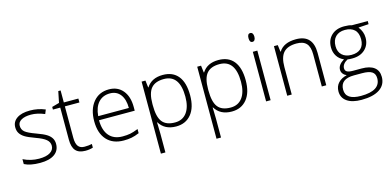

<svg xmlns="http://www.w3.org/2000/svg" viewBox="-83 -1235 4046 1985"><g transform="rotate(-15 1939.5 -242.5)"><path d="M41 -22.9V-75.2Q121.1 -35.2 210 -35.2Q288.6 -35.2 329.3 -61.3Q370.1 -87.4 370.1 -130.9Q370.1 -170.9 337.6 -198.2Q305.2 -225.6 231 -252Q151.4 -280.8 119.1 -301.5Q86.9 -322.3 70.6 -348.4Q54.2 -374.5 54.2 -412.1Q54.2 -471.7 104.2 -506.3Q154.3 -541 244.1 -541Q330.1 -541 407.2 -508.8L389.2 -464.8Q311 -497.1 244.1 -497.1Q179.2 -497.1 141.1 -475.6Q103 -454.1 103 -416Q103 -374.5 132.6 -349.6Q162.1 -324.7 248 -293.9Q319.8 -268.1 352.5 -247.3Q385.3 -226.6 401.6 -200.2Q418 -173.8 418 -138.2Q418 -66.9 363.8 -28.6Q309.6 9.8 210 9.8Q103.5 9.8 41 -22.9Z M478 -488.8V-517.1L556.6 -539.1L581.1 -659.2H606V-530.8H761.7V-488.8H606V-152.8Q606 -91.8 627.4 -62.5Q648.9 -33.2 694.8 -33.2Q740.7 -33.2 774.9 -41V-2Q739.7 9.8 693.8 9.8Q623.5 9.8 590.1 -27.8Q556.6 -65.4 556.6 -146V-488.8Z M858.9 -261.2Q858.9 -388.2 921.4 -464.6Q983.9 -541 1089.8 -541Q1183.6 -541 1237.8 -475.6Q1292 -410.2 1292 -297.9V-258.8H909.7Q910.6 -149.4 960.7 -91.8Q1010.7 -34.2 1104 -34.2Q1149.4 -34.2 1183.8 -40.5Q1218.3 -46.9 1271 -67.9V-23.9Q1226.1 -4.4 1188 2.7Q1149.9 9.8 1104 9.8Q988.3 9.8 923.6 -61.5Q858.9 -132.8 858.9 -261.2ZM912.6 -301.8H1240.7Q1240.7 -394 1200.7 -446Q1160.6 -498 1089.8 -498Q1013.2 -498 966.8 -447.5Q920.4 -397 912.6 -301.8Z M1438.5 240.2V-530.8H1479.5L1488.8 -455.1H1491.7Q1546.4 -541 1666.5 -541Q1773.9 -541 1830.3 -470.5Q1886.7 -399.9 1886.7 -265.1Q1886.7 -134.3 1827.4 -62.3Q1768.1 9.8 1665.5 9.8Q1543 9.8 1486.8 -82H1483.4L1484.9 -41Q1486.8 -4.9 1486.8 38.1V240.2ZM1486.8 -264.2Q1486.8 -139.6 1528.6 -86.4Q1570.3 -33.2 1664.6 -33.2Q1746.1 -33.2 1790.8 -93.8Q1835.4 -154.3 1835.4 -263.2Q1835.4 -497.1 1666.5 -497.1Q1573.7 -497.1 1530.3 -446Q1486.8 -395 1486.8 -279.8Z M2033.7 240.2V-530.8H2074.7L2084 -455.1H2086.9Q2141.6 -541 2261.7 -541Q2369.1 -541 2425.5 -470.5Q2481.9 -399.9 2481.9 -265.1Q2481.9 -134.3 2422.6 -62.3Q2363.3 9.8 2260.7 9.8Q2138.2 9.8 2082 -82H2078.6L2080.1 -41Q2082 -4.9 2082 38.1V240.2ZM2082 -264.2Q2082 -139.6 2123.8 -86.4Q2165.5 -33.2 2259.8 -33.2Q2341.3 -33.2 2386 -93.8Q2430.7 -154.3 2430.7 -263.2Q2430.7 -497.1 2261.7 -497.1Q2168.9 -497.1 2125.5 -446Q2082 -395 2082 -279.8Z M2622.1 -678.2Q2622.1 -725.1 2652.8 -725.1Q2668 -725.1 2676.5 -712.9Q2685.1 -700.7 2685.1 -678.2Q2685.1 -656.2 2676.5 -643.6Q2668 -630.9 2652.8 -630.9Q2622.1 -630.9 2622.1 -678.2ZM2628.9 0V-530.8H2677.2V0Z M2855 0V-530.8H2896L2905.3 -458H2908.2Q2960 -541 3092.3 -541Q3272.9 -541 3272.9 -347.2V0H3225.1V-344.2Q3225.1 -424.3 3191.4 -460.7Q3157.7 -497.1 3086.9 -497.1Q2991.7 -497.1 2947.5 -449Q2903.3 -400.9 2903.3 -293V0Z M3377.9 94.2Q3377.9 39.6 3411.9 3.4Q3445.8 -32.7 3503.9 -45.9Q3480 -56.2 3465.6 -75Q3451.2 -93.8 3451.2 -118.2Q3451.2 -171.4 3519 -211.9Q3472.7 -231 3446.8 -271.7Q3420.9 -312.5 3420.9 -365.2Q3420.9 -444.8 3471.4 -492.9Q3522 -541 3607.9 -541Q3660.2 -541 3689 -530.8H3858.9V-497.1L3749 -490.2Q3793 -435.5 3793 -370.1Q3793 -293.5 3741.9 -245.8Q3690.9 -198.2 3605 -198.2Q3568.8 -198.2 3554.2 -201.2Q3525.4 -186 3510.3 -165.5Q3495.1 -145 3495.1 -122.1Q3495.1 -96.7 3514.4 -85Q3533.7 -73.2 3579.1 -73.2H3671.9Q3758.3 -73.2 3804.2 -38.3Q3850.1 -3.4 3850.1 64.9Q3850.1 148.9 3782 194.6Q3713.9 240.2 3587.9 240.2Q3487.8 240.2 3432.9 201.7Q3377.9 163.1 3377.9 94.2ZM3429.2 89.8Q3429.2 199.2 3591.8 199.2Q3800.8 199.2 3800.8 65.9Q3800.8 18.1 3768.1 -3.4Q3735.4 -24.9 3662.1 -24.9H3575.2Q3429.2 -24.9 3429.2 89.8ZM3469.7 -365.2Q3469.7 -303.7 3507.1 -269.8Q3544.4 -235.8 3606.9 -235.8Q3673.3 -235.8 3708.7 -269.5Q3744.1 -303.2 3744.1 -367.2Q3744.1 -435.1 3707.8 -469Q3671.4 -502.9 3606 -502.9Q3542.5 -502.9 3506.1 -466.6Q3469.7 -430.2 3469.7 -365.2Z"/></g></svg>

Font: Open Sans Light
Style: Regular
Weight: 300
Foundry: Ascender Corporation
Version: Version 1.10